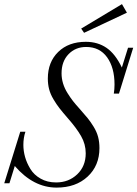

<svg xmlns="http://www.w3.org/2000/svg" viewBox="-47 -874 650 908"><path d="M350.6 -718.8 336.9 -738.8 529.8 -854.5 553.2 -814ZM220.7 13.2Q111.3 13.2 22.9 -88.9L-2.4 -7.3H-26.9L48.8 -251H73.2Q63.5 -222.2 63.5 -188.5Q63.5 -160.6 71.5 -131.8Q79.6 -103 96.7 -75Q113.8 -46.9 145.3 -29.1Q176.8 -11.2 218.3 -11.2Q277.8 -11.2 318.1 -49.6Q358.4 -87.9 358.4 -148.9Q358.4 -192.4 336.4 -230.5Q314.5 -268.6 274.9 -313.5Q249 -343.3 234.4 -362.1Q219.7 -380.9 205.6 -404.8Q191.4 -428.7 185.3 -452.1Q179.2 -475.6 179.2 -502.4Q179.2 -580.6 228.3 -628.4Q277.3 -676.3 358.9 -676.3Q415 -676.3 456.8 -647.7Q498.5 -619.1 529.3 -554.7L558.6 -648.4H583L515.6 -431.2H491.2Q494.6 -451.7 494.6 -474.1Q494.6 -554.2 459.5 -603Q424.3 -651.9 360.4 -651.9Q310.1 -651.9 277.1 -617.7Q244.1 -583.5 244.1 -526.9Q244.1 -502.9 251.2 -479.5Q258.3 -456.1 272.2 -433.8Q286.1 -411.6 298.3 -396Q310.5 -380.4 329.1 -359.9Q354 -332 367.4 -315.4Q380.9 -298.8 395.8 -274.7Q410.6 -250.5 417 -226.3Q423.3 -202.1 423.3 -173.8Q423.3 -90.8 367.4 -38.8Q311.5 13.2 220.7 13.2Z"/></svg>

Font: Elstob Light
Style: Italic
Weight: 300
Italic angle: -20°
Designer: Peter S. Baker
Version: Version 1.015